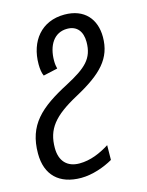

<svg xmlns="http://www.w3.org/2000/svg" viewBox="-160 -620 712 932"><g transform="rotate(-15 196.0 -153.5)"><path d="M131 240C187 240 249 218 292 193L293 119C247 148 196 170 141 170C79 170 44 132 44 67C44 -28 88 -83 212 -150C347 -223 409 -286 409 -394C409 -483 357 -547 256 -547C140 -547 73 -462 73 -346C73 -323 76 -302 83 -287L155 -303C152 -314 150 -327 150 -343C150 -420 185 -477 251 -477C301 -477 326 -443 326 -391C326 -307 283 -270 181 -216C35 -140 -42 -72 -42 72C-42 180 21 240 131 240Z"/></g></svg>

Font: Noto Sans Display SemiCondensed
Style: Italic
Weight: 400
Width: 4
Italic angle: -12°
Designer: Monotype Design Team
Foundry: Monotype Imaging Inc.
Version: Version 1.900